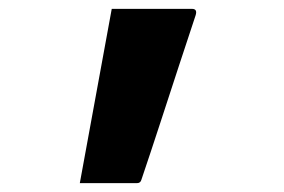

<svg xmlns="http://www.w3.org/2000/svg" viewBox="-20 -213 640 433"><path d="M289 200H160Q178 102 196 3.5Q214 -95 232 -193H413Q426 -193 421 -178Q404 -127 383.5 -64.5Q363 -2 341.5 64Q320 130 299 192Q297 200 289 200Z"/></svg>

Font: Recursive Mn Lnr St
Style: Bold
Weight: 700
Monospace: yes
Version: Version 1.079;hotconv 1.0.112;makeotfexe 2.5.65598; ttfautoh